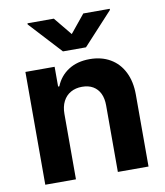

<svg xmlns="http://www.w3.org/2000/svg" viewBox="-84 -819 765 889"><g transform="rotate(-10 299.0 -375.0)"><path d="M201.1 0H56.9V-530.3H194.3V-437.3H200Q218.9 -484.2 260 -510.6Q301.1 -537.1 359.7 -537.1Q415 -537.1 456.1 -513.2Q497.3 -489.3 519.8 -444.4Q542.3 -399.5 542.3 -338V0H398.1V-312.8Q398.1 -345.5 387 -368.8Q375.8 -392 354.5 -404.6Q333.2 -417.1 302.8 -417.1Q272.6 -417.1 249.5 -404.1Q226.5 -391.1 213.8 -366.4Q201.1 -341.7 201.1 -307.3ZM298.8 -665.7 367.9 -750.4H492.2V-745L352.9 -593.8H244.7L105.4 -745V-750.4H229.3Z"/></g></svg>

Font: Pretendard JP Variable
Style: Regular
Weight: 400
Designer: Base glyphs from Inter by Rasmus Andersson; Hangul glyphs from Noto Sans CJK(Source Han Sans) by Jang Soo-young and Kang
Foundry: Kil Hyung-jin
Version: Version 1.307;Glyphs 3.2 (3192)